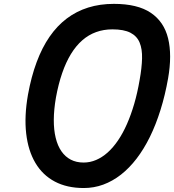

<svg xmlns="http://www.w3.org/2000/svg" viewBox="-20 -948 878 968"><path d="M402.5 0Q318 0 256.5 -32.5Q195 -65 158.5 -126.5Q122 -188 112 -275Q102 -362 121 -470.5Q137.5 -561.5 164.8 -634.8Q192 -708 230 -763Q268 -818 316.8 -854.8Q365.5 -891.5 424.8 -910Q484 -928.5 554 -928.5Q673.5 -928.5 740.2 -883.5Q807 -838.5 827.5 -754.5Q848 -670.5 827.5 -553Q812.5 -468 789.2 -393.8Q766 -319.5 735.8 -258Q705.5 -196.5 668.8 -148.5Q632 -100.5 589.8 -67.5Q547.5 -34.5 500.5 -17.2Q453.5 0 402.5 0ZM262 -456Q251.5 -395 251.2 -344Q251 -293 260.8 -253Q270.5 -213 289.8 -185.2Q309 -157.5 337 -143Q365 -128.5 401.5 -128.5Q434 -128.5 464.5 -141.5Q495 -154.5 522.8 -179.2Q550.5 -204 575 -240Q599.5 -276 620 -322.5Q640.5 -369 656.8 -424.8Q673 -480.5 684 -545Q695 -606 696.2 -653.2Q697.5 -700.5 684 -733.2Q670.5 -766 637.5 -783Q604.5 -800 546.5 -800Q502.5 -800 464.5 -786.2Q426.5 -772.5 394.8 -744.8Q363 -717 337.8 -675.8Q312.5 -634.5 293.5 -579.5Q274.5 -524.5 262 -456Z"/></svg>

Font: Edu VIC WA NT Hand
Style: Regular
Weight: 400
Designer: Tina and Corey Anderson, Eben Sorkin, Mirko Velimirovic
Foundry: Google for Education
Version: Version 1.000